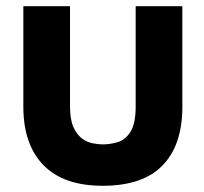

<svg xmlns="http://www.w3.org/2000/svg" viewBox="-20 -583 654 617"><path d="M310 14Q184 14 119.5 -52.5Q55 -119 55 -240V-563H205V-241Q205 -199 216 -174.5Q227 -150 243.5 -138Q260 -126 278 -122.5Q296 -119 310 -119Q333 -119 357.5 -126Q382 -133 399 -159Q416 -185 416 -241V-563H566V-240Q566 -117 502.5 -51.5Q439 14 310 14Z"/></svg>

Font: Darker Grotesque Light Black
Style: Regular
Weight: 900
Version: Version 1.000;gftools[0.9.28]